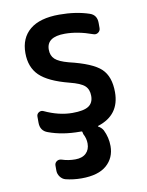

<svg xmlns="http://www.w3.org/2000/svg" viewBox="-84 -591 669 872"><g transform="rotate(-10 250.0 -155.0)"><path d="M242.2 -217.8Q147.5 -242.2 107.9 -280.8Q68.4 -319.3 68.4 -384.8Q68.4 -454.1 114.3 -492.2Q160.2 -530.3 250 -530.3Q327.1 -530.3 387.7 -509.8Q419.9 -499 419.9 -461.9V-438.5Q419.9 -425.8 409.7 -418.5Q399.4 -411.1 386.7 -416Q319.3 -440.4 259.8 -440.4Q175.8 -440.4 175.8 -381.8Q175.8 -353.5 193.4 -337.4Q210.9 -321.3 254.9 -309.6Q362.3 -284.2 400.4 -248Q438.5 -211.9 438.5 -139.6Q438.5 -34.2 336.9 -2Q334 -1 335.9 1Q350.6 8.8 358.4 22.5Q376 58.6 376 97.7Q376 152.3 337.4 186Q298.8 219.7 221.7 219.7Q183.6 219.7 148.4 210.9Q133.8 207 124 193.8Q114.3 180.7 114.3 165V141.6Q114.3 129.9 124 123Q133.8 116.2 146.5 120.1Q175.8 129.9 208 129.9Q240.2 129.9 257.8 113.3Q275.4 96.7 275.4 68.4Q275.4 44.9 263.7 23.4Q261.7 17.6 261.7 14.6Q261.7 9.8 255.9 9.8H250Q169.9 9.8 106.4 -13.7Q72.3 -25.4 72.3 -63.5V-91.8Q72.3 -103.5 82.5 -109.9Q92.8 -116.2 103.5 -111.3Q169.9 -80.1 232.4 -80.1Q284.2 -80.1 306.6 -94.7Q329.1 -109.4 329.1 -141.6Q329.1 -171.9 311 -188.5Q293 -205.1 242.2 -217.8Z"/></g></svg>

Font: Rounded-L Mgen+ 1m medium
Style: Regular
Weight: 500
Designer: [Source Han Sans]
Ryoko NISHIZUKA  (kana & ideographs); Paul D. Hunt (Latin, Greek & Cyrillic); Wenlong ZHANG  (bopomofo
Version: Version 1.059.20150602